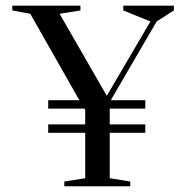

<svg xmlns="http://www.w3.org/2000/svg" viewBox="-20 -652 652 672"><path d="M148.7 -271.8V-301.3H257.7L85.9 -603.8L23.1 -615.4V-632.1H261.5V-615.4L188.5 -603.8L353.8 -316.7L506.4 -576.9L411.5 -615.4V-632.1H588.5V-615.4L528.2 -576.9L367.9 -301.3H488.5V-271.8H364.1V-216.7H488.5V-187.2H364.1V-28.2L435.9 -16.7V0H205.1V-16.7L278.2 -28.2V-187.2H148.7V-216.7H278.2V-267.9L275.6 -271.8Z"/></svg>

Font: Suranna
Style: Regular
Weight: 400
Version: Version 1.0.5; ttfautohint (v1.2.42-39fb)